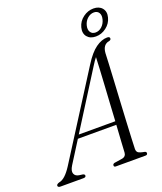

<svg xmlns="http://www.w3.org/2000/svg" viewBox="-204 -992 922 1094"><g transform="rotate(-20 257.5 -445.0)"><path d="M75 -91.5Q57 -62.5 63.8 -45.2Q70.5 -28 92.5 -24.5L114.5 -21.5Q126 -18.5 126 -11Q126 0 110.5 0H-28Q-44.5 0 -44.5 -11Q-44 -20 -27 -25Q8.5 -30.5 49.5 -94.5L368 -596Q406 -656.5 441.8 -682Q477.5 -707.5 510.5 -707.5Q527 -707.5 527 -696.5Q527 -687 514.5 -684Q496.5 -681.5 485.2 -667.5Q474 -653.5 472 -627Q471.5 -607.5 469.2 -563.5Q467 -519.5 463.8 -461.8Q460.5 -404 457 -341.2Q453.5 -278.5 450.5 -220.5Q447.5 -162.5 445.5 -118.8Q443.5 -75 443 -56Q443 -41.5 451.5 -34.2Q460 -27 490.5 -21.5Q499.5 -19 499.5 -11Q499.5 0 486 0H307Q295.5 0 296 -10Q296 -18 306 -21.5L357.5 -29.5Q379 -34.5 380.5 -57Q381.5 -77 384.2 -121.2Q387 -165.5 390.5 -222H157.5ZM384 -581.5 170.5 -243H392Q395 -295 398.2 -350.5Q401.5 -406 404.8 -458.5Q408 -511 410.2 -554Q412.5 -597 413.5 -624Q407.5 -616.5 400 -606Q392.5 -595.5 384 -581.5ZM454 -734.5Q419.5 -734.5 401.8 -756.2Q384 -778 393 -812.5Q402 -846.5 431 -868Q460 -889.5 494 -889.5Q528.5 -889.5 546.2 -867.8Q564 -846 555 -812.5Q546.5 -778.5 517.5 -756.5Q488.5 -734.5 454 -734.5ZM489 -867.5Q468 -867.5 450.2 -852.2Q432.5 -837 426 -812.5Q419.5 -787.5 429.5 -772Q439.5 -756.5 460 -756.5Q481 -756.5 498.2 -772Q515.5 -787.5 522 -812.5Q528.5 -837 519 -852.2Q509.5 -867.5 489 -867.5Z"/></g></svg>

Font: Fraunces 144pt S050 Light
Style: Italic
Weight: 300
Italic angle: -16°
Version: Version 1.000; ttfautohint (v1.8.3)